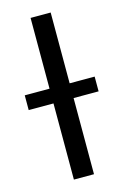

<svg xmlns="http://www.w3.org/2000/svg" viewBox="-141 -759 528 811"><g transform="rotate(-15 123.0 -353.5)"><path d="M166 0V-707H78.1V0ZM-30.3 -397.5V-333H275.4V-397.5Z"/></g></svg>

Font: Pretendard Variable
Style: Regular
Weight: 400
Designer: Base glyphs from Inter by Rasmus Andersson; Hangeul glyphs from Noto Sans CJK(Source Han Sans) by Jang Soo-young and Kan
Foundry: Kil Hyung-jin
Version: Version 1.309;Glyphs 3.2 (3225)